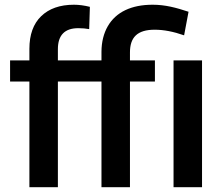

<svg xmlns="http://www.w3.org/2000/svg" viewBox="-20 -780 932 800"><path d="M221.2 0V-440.4H402.8V0H521.5V-440.4H625.5V-528.3H521.5V-561.5C521.5 -624.5 552.2 -656.2 624.5 -656.2C662.1 -656.2 702.6 -648.4 747.1 -632.8L765.6 -731C714.4 -748 668.5 -760.3 616.2 -760.3C571.8 -760.3 534.2 -752.9 502.4 -737.8C439.5 -708 403.3 -647 402.8 -564.5V-528.3H221.2V-575.2C221.2 -633.3 249.5 -662.6 306.2 -662.6C323.2 -662.6 338.4 -661.1 351.6 -658.7L354.5 -751.5C331.1 -757.3 309.1 -760.3 288.1 -760.3C229.5 -760.3 184.1 -744.1 151.4 -712.4C118.7 -680.7 102.5 -635.3 102.5 -576.7V-528.3H22V-440.4H102.5V0ZM821.8 -528.3H703.1V0H821.8Z"/></svg>

Font: Roboto Medium
Style: Regular
Weight: 500
Designer: Google
Version: Version 2.137; 2017